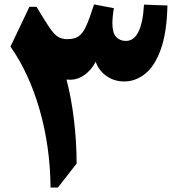

<svg xmlns="http://www.w3.org/2000/svg" viewBox="-20 -840 810 860"><path d="M625 -819.3 730 -815.4Q727.1 -692.4 699.7 -617.4Q672.4 -542.5 629.4 -508.8Q586.4 -475.1 536.6 -475.1Q491.2 -475.1 456.5 -499.8Q421.9 -524.4 408.7 -563.5Q388.7 -524.4 354.2 -501.5Q319.8 -478.5 277.8 -483.9Q299.8 -400.9 311.5 -301.5Q323.2 -202.1 323.2 -107.4L239.3 0H206.5Q204.6 -184.6 157.5 -348.4Q110.4 -512.2 26.9 -631.3L111.8 -809.6H143.6Q179.7 -749 200.7 -717.8Q221.7 -686.5 239.3 -675.5Q256.8 -664.6 281.7 -664.6Q313.5 -664.6 332.5 -677.7Q351.6 -690.9 366.7 -724.9Q381.8 -758.8 401.4 -820.3L490.2 -803.2Q486.8 -785.2 485.1 -766.6Q483.4 -748 483.4 -735.8Q483.4 -692.4 500.2 -674.6Q517.1 -656.7 543.9 -656.7Q615.7 -656.7 625 -819.3Z"/></svg>

Font: Pinar DS4 ExtraBold
Style: Regular
Weight: 800
Designer: Amin Abedi
Version: Version 3.000